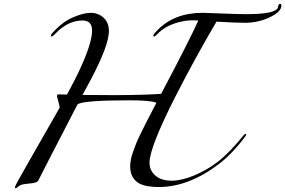

<svg xmlns="http://www.w3.org/2000/svg" viewBox="-20 -953 1490 1003"><path d="M810 24Q726 24 693 -4.5Q660 -33 660 -84Q660 -100 663.5 -119Q667 -138 676 -162.5Q685 -187 692 -205Q699 -223 715.5 -256.5Q732 -290 740 -305.5Q748 -321 769 -362Q790 -403 797 -416Q770 -429 654 -429Q421 -429 386 -409Q386 -408 384.5 -405.5Q383 -403 382 -402Q192 -35 180 -10Q176 -3 164.5 0.5Q153 4 131.5 6Q110 8 101 10Q85 13 75.5 21.5Q66 30 62 30Q58 30 58 24Q58 18 129 -106Q220 -264 292 -391Q289 -410 283.5 -427.5Q278 -445 278 -450Q278 -460 284 -460Q306 -460 330 -459Q375 -543 387 -569Q461 -724 461 -793Q461 -846 411 -846Q338 -846 274 -782Q254 -762 252 -762Q246 -762 246 -768Q246 -774 268 -796Q312 -842 365 -864Q418 -886 454 -886Q493 -886 521 -860.5Q549 -835 549 -791Q549 -718 458 -544Q452 -532 411 -457Q454 -456 583 -456Q754 -457 822 -463Q977 -757 1016 -846Q997 -847 987 -847Q940 -847 890.5 -830Q841 -813 809 -782Q789 -762 787 -762Q781 -762 781 -768Q781 -774 803 -796Q891 -886 1039 -886Q1052 -886 1139 -882.5Q1226 -879 1265 -879Q1424 -879 1432 -915Q1435 -933 1442 -933Q1450 -933 1450 -924Q1450 -892 1390 -863Q1330 -834 1259 -834Q1209 -834 1111 -840Q999 -650 896 -448Q761 -182 761 -103Q761 -63 791.5 -36Q822 -9 877 -9Q929 -9 995.5 -37Q1062 -65 1118 -108Q1180 -156 1254 -248Q1258 -254 1262 -254Q1266 -254 1266 -250Q1266 -248 1264 -244Q1196 -152 1126 -98Q966 24 810 24Z"/></svg>

Font: Miama Nueva
Style: Medium
Weight: 400
Italic angle: -28°
Version: Version 1.0